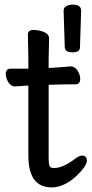

<svg xmlns="http://www.w3.org/2000/svg" viewBox="-20 -785 400 833"><path d="M327 -580Q327 -558 294.5 -558Q262 -558 261 -580L256 -738Q256 -753 269 -759Q282 -765 294 -765Q332 -765 332 -739V-738ZM103 -414 47 -410H46Q27 -410 16 -428.5Q5 -447 5 -464Q5 -487 26 -487H103V-528L101 -635Q101 -655 125 -655Q149 -655 171 -646Q193 -637 193 -617L191 -528V-490L209 -491Q244 -493 264 -495L285 -497H286Q305 -497 316.5 -478.5Q328 -460 328 -443Q328 -419 307 -419H268Q240 -419 220 -418L191 -417V-108Q191 -71 195.5 -63.5Q200 -56 214 -56Q253 -56 304 -95Q324 -110 335 -110Q357 -110 357 -87.5Q357 -65 309 -19Q256 28 204 28Q103 28 103 -110Z"/></svg>

Font: LXGW ZhenKai
Style: Regular
Weight: 400
Designer: LXGW / Fontworks Inc.
Foundry: LXGW / Fontworks Inc.
Version: Version 0.800;June 8, 2025